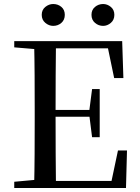

<svg xmlns="http://www.w3.org/2000/svg" viewBox="-20 -937 696 957"><path d="M245 -808Q224 -808 206 -823Q188 -838 188 -863Q188 -888 206 -902.5Q224 -917 245 -917Q269 -917 286 -902.5Q303 -888 303 -863Q303 -838 286 -823Q269 -808 245 -808ZM494 -808Q471 -808 453.5 -823Q436 -838 436 -863Q436 -888 453.5 -902.5Q471 -917 494 -917Q515 -917 532.5 -902.5Q550 -888 550 -863Q550 -838 532.5 -823Q515 -808 494 -808ZM51 0V-31L193 -44H205V0ZM150 0Q152 -84 152.5 -169Q153 -254 153 -339V-392Q153 -478 152.5 -562.5Q152 -647 150 -732H259Q258 -648 257.5 -561.5Q257 -475 257 -382V-358Q257 -259 257.5 -172Q258 -85 259 0ZM205 0V-35H582L530 -7L568 -187H613L608 0ZM205 -355V-389H447V-355ZM439 -253 425 -364V-385L439 -493H477V-253ZM51 -701V-732H205V-689H193ZM549 -548 512 -726 564 -696H205V-732H589L595 -548Z"/></svg>

Font: Noto Serif KR ExtraLight Medium
Style: Regular
Weight: 500
Version: Version 2.002-H1;hotconv 1.1.0;makeotfexe 2.6.0